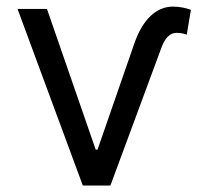

<svg xmlns="http://www.w3.org/2000/svg" viewBox="-20 -573 644 593"><path d="M34.1 -545.5 235.8 0H321L478.7 -426.1C489.7 -456 505 -471.6 525.6 -471.6C541.9 -471.6 552.6 -467.3 556.8 -465.9L569.6 -542.6C555.8 -547.9 535.9 -552.6 514.2 -552.6C466.6 -552.6 420.5 -518.5 392 -430.4L281.2 -110.8H275.6L125 -545.5Z"/></svg>

Font: Margiela Sans
Style: Regular
Weight: 400
Designer: Stefan Endress, Andreas Faust
Version: Version 1.100;FEAKit 1.0